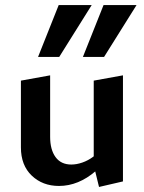

<svg xmlns="http://www.w3.org/2000/svg" viewBox="-20 -731 571 762"><path d="M214 7Q149 7 106 -34Q63 -75 63 -146V-411L179 -432V-188Q179 -137 200.5 -107.5Q222 -78 263 -78Q284 -78 307 -86Q330 -94 350 -109Q370 -124 382 -146L419 -121Q392 -80 359 -51.5Q326 -23 289.5 -8Q253 7 214 7ZM373 11 352 -75V-411L468 -432V-11ZM131 -505 213 -711H344L215 -505ZM309 -505 391 -711H522L393 -505Z"/></svg>

Font: Ysabeau Office
Style: Bold
Weight: 700
Designer: Christian Thalmann (Catharsis Fonts)
Version: Version 2.001;gftools[0.9.30]; featfreeze: tnum,lnum,ss02